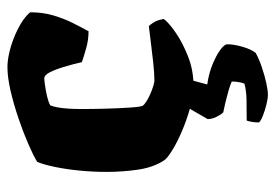

<svg xmlns="http://www.w3.org/2000/svg" viewBox="-132 -408 740 516"><g transform="rotate(-90 238.0 -150.0)"><path d="M266 0Q239 0 206.5 -9Q174 -18 143.5 -31Q113 -44 91.5 -57.5Q70 -71 65 -79Q46 -108 40 -149.5Q34 -191 34 -234Q34 -269 37.5 -305.5Q41 -342 47.5 -373Q54 -404 61 -420Q77 -430 108 -443.5Q139 -457 177 -470Q215 -483 251.5 -491.5Q288 -500 316 -500Q332 -500 352.5 -495.5Q373 -491 394.5 -482.5Q416 -474 434 -463Q452 -452 463 -439Q463 -405 454.5 -376.5Q446 -348 434.5 -325Q423 -302 412 -282Q389 -282 366 -288.5Q343 -295 329 -300Q323 -326 316 -349Q309 -372 301.5 -386.5Q294 -401 285 -401Q281 -401 266.5 -399Q252 -397 237 -393.5Q222 -390 213 -385Q210 -379 207.5 -365.5Q205 -352 204 -335Q203 -318 203 -299Q203 -271 204 -234.5Q205 -198 207 -169.5Q209 -141 212 -136Q215 -132 223.5 -126.5Q232 -121 243.5 -116Q255 -111 265 -108Q275 -105 279 -105Q299 -105 330.5 -108.5Q362 -112 389.5 -115.5Q417 -119 426 -120Q430 -116 436 -106.5Q442 -97 445 -80Q436 -67 408.5 -48Q381 -29 344 -14.5Q307 0 266 0ZM241 200Q231 200 215 196Q199 192 185 186.5Q171 181 167 176Q167 163 169 154Q171 145 172 143Q206 143 229 142.5Q252 142 271 137Q274 131 275.5 120.5Q277 110 277 103Q269 99 253.5 94.5Q238 90 221.5 86Q205 82 194 80Q188 74 182 62Q176 50 176 38Q185 22 198.5 -1Q212 -24 221 -37H289L269 37Q298 41 322.5 51Q347 61 362 72Q377 83 377 91Q377 108 370.5 131Q364 154 354 167Q338 176 316 183.5Q294 191 273.5 195.5Q253 200 241 200Z"/></g></svg>

Font: Texturina 12pt Black
Style: Regular
Weight: 900
Designer: Guillermo Torres Carreño
Foundry: Omnibus-Type
Version: Version 1.002